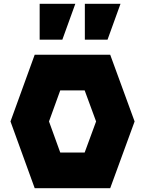

<svg xmlns="http://www.w3.org/2000/svg" viewBox="-20 -987 761 1007"><path d="M35 -350 162 -700H558L686 -350L558 0H162ZM296 -187H424L484 -350L424 -513H296L237 -350ZM425 -779V-967H612L544 -779ZM375 -967 307 -779H188V-967Z"/></svg>

Font: Clickuper
Style: Bold
Weight: 700
Designer: Denis Ignatov
Foundry: Denis Ignatov
Version: Version 1.10 April 16, 2021